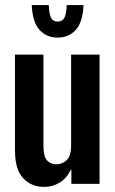

<svg xmlns="http://www.w3.org/2000/svg" viewBox="-20 -724 452 756"><path d="M153 12Q104 12 71.5 -22Q39 -56 39 -132V-509H151V-152Q151 -108 165 -92.5Q179 -77 202 -77Q224 -77 242 -93Q260 -109 260 -152V-509H372V0H261V-59Q243 -22 215 -5Q187 12 153 12ZM207 -576Q163 -576 135.5 -606.5Q108 -637 105 -704H172Q174 -664 182.5 -651.5Q191 -639 207 -639Q223 -639 232 -651.5Q241 -664 243 -704H309Q306 -637 278.5 -606.5Q251 -576 207 -576Z"/></svg>

Font: Special Gothic Condensed Medium
Style: Regular
Weight: 500
Width: 3
Designer: Alistair McCready
Foundry: Monolith
Version: Version 1.000; ttfautohint (v1.8.4.7-5d5b)